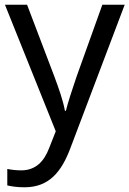

<svg xmlns="http://www.w3.org/2000/svg" viewBox="-20 -556 550 816"><path d="M1 -536 217 2 189 73C167 131 131 168 70 168C47 168 25 165 11 162V232C28 236 52 240 84 240C188 240 241 175 279 74L510 -536H415L306 -232C287 -177 268 -118 260 -85H256C248 -129 231 -177 211 -231L95 -536Z"/></svg>

Font: Noto Sans Syriac Western
Style: Regular
Weight: 400
Designer: Patrick Giasson and the Monotype Design Team
Foundry: Monotype Imaging Inc.
Version: Version 3.000